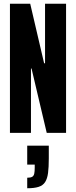

<svg xmlns="http://www.w3.org/2000/svg" viewBox="-20 -708 405 1023"><path d="M33 0V-688H141L215 -371H220V-688H332V0H229L148 -343H145V0ZM125 295V239Q143 239 151.5 234Q160 229 162.5 217Q165 205 165 186V169H125V68H240V136Q240 183 236 213.5Q232 244 220.5 262Q209 280 186 287.5Q163 295 125 295Z"/></svg>

Font: Saira UltraCondensed ExtraBold
Style: Regular
Weight: 800
Width: 1
Designer: Hector Gatti with collaboration of the Omnibus-Type team
Foundry: Omnibus-Type
Version: Version 1.101